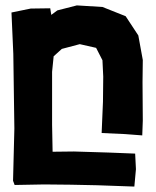

<svg xmlns="http://www.w3.org/2000/svg" viewBox="-20 -518 578 711"><path d="M22.5 -471.7 29.3 -318.4 33.2 -42 28.3 151.4 34.2 167 143.6 165 242.2 166 339.8 168 477.5 172.9 483.4 108.4 480.5 50.8 381.8 46.9 253.9 43 174.8 43.9 172.9 -56.6V-252L178.7 -309.6L209 -336.9L275.4 -354.5L335.9 -340.8L359.4 -294.9L362.3 -234.4L361.3 -141.6L356.4 -25.4L442.4 -21.5L506.8 -16.6L508.8 -71.3L507.8 -213.9L508.8 -295.9L492.2 -386.7L445.3 -458L359.4 -492.2L264.6 -498L192.4 -479.5L169.9 -462.9L166 -487.3L93.8 -486.3Z"/></svg>

Font: MaokenAssortedSans-TC
Style: Regular
Weight: 500
Version: Version 0.83